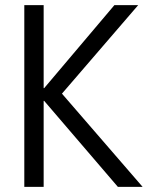

<svg xmlns="http://www.w3.org/2000/svg" viewBox="-20 -725 573 745"><path d="M74.3 0V-705H149.4V-383H151.4L423.8 -705H516.1L202.1 -340.4L202.6 -382.2L533.3 0H437.3L151.4 -333.6H149.4V0Z"/></svg>

Font: Nunito Sans 12pt ExtraLight Condensed
Style: Regular
Weight: 200
Width: 3
Version: Version 3.101;gftools[0.9.27]